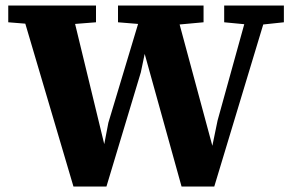

<svg xmlns="http://www.w3.org/2000/svg" viewBox="-20 -677 1058 698"><path d="M795 -596V-657H1012V-596L937 -588L759 1H640L506 -481L492 -414L367 1H247L72 -591L10 -596V-657H329V-596L253 -590L359 -153L374 -231L482 -590L409 -596V-657H720V-596L633 -588L752 -147L771 -239L868 -589Z"/></svg>

Font: Source Serif 4 SmText
Style: Bold
Weight: 700
Designer: Frank Grießhammer
Foundry: Adobe
Version: Version 4.005;hotconv 1.1.0;makeotfexe 2.6.0